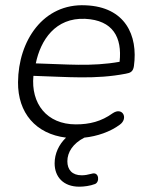

<svg xmlns="http://www.w3.org/2000/svg" viewBox="-20 -513 567 724"><path d="M279 191C296 191 320 188 338 181C357 174 354 133 326 142C311 146 300 148 288 148C252 148 234 127 234 95C234 61 255 28 298 6C346 1 396 -16 432 -43C465 -67 442 -111 405 -86C362 -55 318 -44 266 -44C156 -44 96 -123 106 -227C237 -223 340 -213 454 -235C472 -238 482 -243 485 -264C501 -380 452 -487 303 -493C143 -501 49 -359 48 -203C47 -87 115 -8 229 6C202 32 186 66 186 103C186 154 219 191 279 191ZM115 -274C133 -362 189 -447 301 -442C406 -437 441 -372 431 -280C325 -261 229 -271 115 -274Z"/></svg>

Font: SN Pro Light
Style: Italic
Weight: 300
Italic angle: -8.99998°
Designer: Tobias Whetton
Foundry: Supernotes
Version: Version 1.001;Glyphs 3.2 (3249)